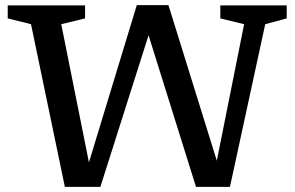

<svg xmlns="http://www.w3.org/2000/svg" viewBox="-20 -725 1146 746"><path d="M562.5 -604.5 370 1H232L100.5 -631L10 -653.5V-704H310.5V-653.5L218 -631L333.5 -54.5H313.5L511.5 -705H634.5L842 -37.5L809.5 -36L928.5 -631L836 -653.5V-704H1094V-653.5L1010.5 -631L873.5 1H741.5L552.5 -603Z"/></svg>

Font: Newsreader 7pt
Style: Regular
Weight: 400
Designer: Hugues Gentile
Foundry: Production Type
Version: Version 1.003